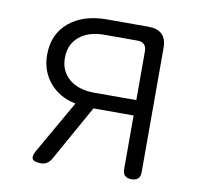

<svg xmlns="http://www.w3.org/2000/svg" viewBox="-67 -621 734 702"><g transform="rotate(10 300.0 -270.0)"><path d="M128 10Q102 10 96.5 -0.5Q91 -11 104 -33L215 -227Q154 -239 118 -282Q82 -325 82 -385Q82 -461 134.5 -505.5Q187 -550 276 -550H429Q463 -550 480 -533.5Q497 -517 497 -483V-22Q497 -6 489 2Q481 10 464 10Q448 10 440 2Q432 -6 432 -22V-221H283L166 -12Q159 -1 150 4.5Q141 10 128 10ZM432 -459Q432 -476 423.5 -484.5Q415 -493 398 -493H276Q217 -493 182.5 -464Q148 -435 148 -385Q148 -336 182.5 -307Q217 -278 276 -278H432Z"/></g></svg>

Font: Maple Mono NL ExtraLight
Style: Regular
Weight: 275
Monospace: yes
Designer: subframe7536
Version: Version 7.000